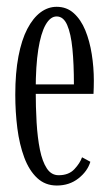

<svg xmlns="http://www.w3.org/2000/svg" viewBox="-20 -548 331 578"><path d="M151 10.5Q116 10.5 91.8 -12.2Q67.5 -35 53 -74Q38.5 -113 32.2 -162Q26 -211 26 -263Q26 -328.5 35.5 -378.2Q45 -428 62.2 -461Q79.5 -494 102 -510.8Q124.5 -527.5 150.5 -527.5Q181 -527.5 202.2 -508.2Q223.5 -489 236.8 -456.8Q250 -424.5 256.2 -385Q262.5 -345.5 262.5 -305Q262.5 -295 262.2 -285Q262 -275 261.5 -265.5H80.5V-294H202.5Q202.5 -355 198 -401Q193.5 -447 182.2 -472.8Q171 -498.5 150.5 -498.5Q131.5 -498.5 117.2 -473.2Q103 -448 95.2 -398.8Q87.5 -349.5 87.5 -277Q87.5 -225.5 90.2 -179.2Q93 -133 100.2 -97.2Q107.5 -61.5 121 -41Q134.5 -20.5 156.5 -20.5Q187 -20.5 204 -38.8Q221 -57 227 -74.5L252 -61Q243.5 -32.5 216.2 -11Q189 10.5 151 10.5Z"/></svg>

Font: Imbue 24pt Light
Style: Regular
Weight: 300
Designer: Tyler Finck
Foundry: Etcetera Type Company
Version: Version 1.102